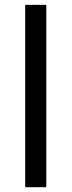

<svg xmlns="http://www.w3.org/2000/svg" viewBox="-20 -780 298 800"><path d="M85 0V-759.8H172.9V0Z"/></svg>

Font: Nokora
Style: Regular
Weight: 400
Designer: Danh Hong
Foundry: Danh Hong
Version: Version 9.000